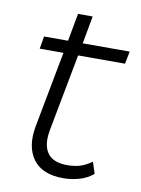

<svg xmlns="http://www.w3.org/2000/svg" viewBox="-73 -650 520 709"><g transform="rotate(10 187.0 -295.5)"><path d="M213 8Q134 8 100 -38.5Q66 -85 80 -162L134 -448H45L53 -495H143L162 -599H217L198 -495H374L365 -448H189L134 -157Q124 -102 145 -72Q166 -42 220 -42Q245 -42 266 -48Q287 -54 311 -71L325 -28Q303 -9 273.5 -0.5Q244 8 213 8Z"/></g></svg>

Font: Livvic Light
Style: Italic
Weight: 300
Italic angle: -10°
Designer: Jacques Le Bailly, Baron von Fonthausen
Version: Version 1.001; ttfautohint (v1.8.2)